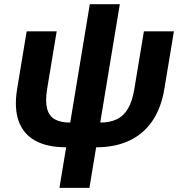

<svg xmlns="http://www.w3.org/2000/svg" viewBox="-20 -696 871 920"><path d="M297 9.8Q206.7 9.8 149.2 -21.8Q91.8 -53.4 69.4 -115.8Q47.1 -178.1 62.2 -270.6L107.8 -545.9H251.6L206 -270.6Q196.4 -211.8 205.5 -176.1Q214.6 -140.4 242.3 -124.5Q270.1 -108.7 316.3 -108.7H460.1Q506.5 -108.7 539.6 -124.5Q572.7 -140.4 593.5 -176.1Q614.4 -211.8 623.9 -270.6L669.5 -545.9H813.3L767.7 -270.6Q752.6 -178.8 710.1 -116.4Q667.6 -54.1 599.7 -22.2Q531.7 9.8 440.8 9.8ZM264.8 204.1 410.3 -675.8H554.1L408.5 204.1Z"/></svg>

Font: Inter Variable
Style: Italic
Weight: 400
Italic angle: -9.39999°
Designer: Rasmus Andersson
Foundry: rsms
Version: Version 4.001;git-9221beed3